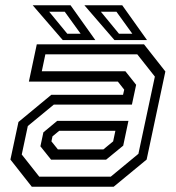

<svg xmlns="http://www.w3.org/2000/svg" viewBox="-20 -708 666 728"><path d="M100.5 0 19.5 -103 50 -245.5 174.5 -348.5H446.5L451 -368L427 -398.5H89.5L119.5 -540H526L607 -437L536 -103L411 0ZM173.8 -102.5 133.2 -153.2 144.5 -206.2 197 -249.8H467L447.2 -155.8L382.2 -102.5ZM128.8 -38.2H400L504.8 -124.8L567.2 -417.5L500.5 -502H152L138.5 -437.8H455.5L496.2 -386.5L480.2 -311.5H184.2L85.5 -230.2L62.5 -122.2ZM199.5 -141.5H372L409 -172L417.5 -212H204.5L179 -191L175 -172ZM537.5 -556H414L300 -688H443.5ZM481.8 -580 421.5 -663.5H362.5L431.2 -580ZM341.5 -556H218L104 -688H247.5ZM285.8 -580 225.5 -663.5H166.5L235.2 -580Z"/></svg>

Font: Tourney Thin
Style: Italic
Weight: 100
Italic angle: -12°
Designer: Tyler Finck
Foundry: Etcetera Type Co
Version: Version 1.015